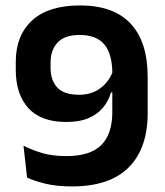

<svg xmlns="http://www.w3.org/2000/svg" viewBox="-20 -672 606 706"><path d="M274.5 -652Q397.5 -652 460.2 -585.2Q523 -518.5 523 -389V-255.5Q523 -126.5 453.2 -56.5Q383.5 13.5 244.5 13.5Q188 13.5 147.2 3.5Q106.5 -6.5 79.5 -19L66.5 -136Q97.5 -120.5 135 -109.2Q172.5 -98 224 -98Q311 -98 352 -138.2Q393 -178.5 393 -260.5V-401.5Q393 -473 364 -508.2Q335 -543.5 272.5 -543.5Q218 -543.5 192 -515.8Q166 -488 166 -442.5V-423Q166 -376.5 190.8 -350Q215.5 -323.5 271 -323.5Q301 -323.5 325.8 -334.2Q350.5 -345 368.8 -365.5Q387 -386 396.5 -414L416.5 -332H388Q379 -300 358.2 -275.5Q337.5 -251 304.5 -237.2Q271.5 -223.5 223.5 -223.5Q131 -223.5 84.5 -274.2Q38 -325 38 -415.5V-445Q38 -541.5 98 -596.8Q158 -652 274.5 -652Z"/></svg>

Font: Anek Telugu Medium SemiBold
Style: Regular
Weight: 600
Version: Version 1.003